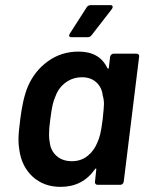

<svg xmlns="http://www.w3.org/2000/svg" viewBox="-20 -720 562 748"><path d="M423 -511H512Q517 -511 520 -507.5Q523 -504 522 -499L462 -12Q461 -7 457.5 -3.5Q454 0 449 0H360Q355 0 352 -3.5Q349 -7 350 -12L355 -59Q356 -63 354 -63.5Q352 -64 350 -61Q302 8 216 8Q151 8 107.5 -31.5Q64 -71 55 -138Q52 -156 52 -176Q52 -204 59 -256Q69 -337 89 -384Q115 -444 167 -481.5Q219 -519 286 -519Q368 -519 398 -455Q400 -452 402 -452.5Q404 -453 404 -457L409 -499Q410 -504 414 -507.5Q418 -511 423 -511ZM380 -255Q385 -302 385 -315Q385 -332 380 -349Q377 -379 355.5 -399Q334 -419 300 -419Q264 -419 236.5 -399Q209 -379 197 -347Q190 -332 185.5 -313.5Q181 -295 176 -256Q171 -221 171 -195Q171 -179 174 -164Q178 -132 201 -112Q224 -92 260 -92Q295 -92 320.5 -112Q346 -132 359 -164Q366 -179 370.5 -197.5Q375 -216 380 -255ZM252 -589 318 -692Q323 -700 334 -700H410Q419 -700 419 -693Q419 -690 416 -685L337 -583Q331 -575 322 -575H258Q252 -575 250 -579Q248 -583 252 -589Z"/></svg>

Font: Barlow SemiBold
Style: Italic
Weight: 600
Italic angle: -7°
Designer: Jeremy Tribby
Foundry: Tribby Type
Version: Version 1.408